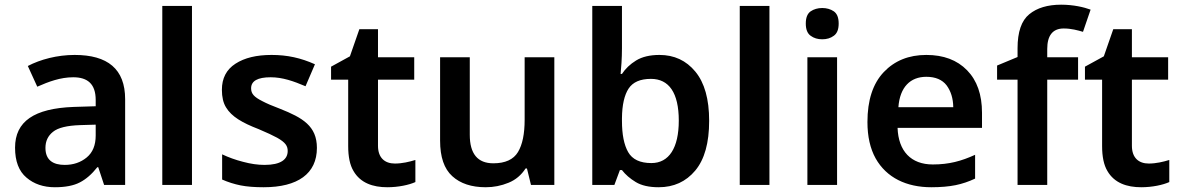

<svg xmlns="http://www.w3.org/2000/svg" viewBox="-20 -785 5011 815"><path d="M296.9 -551.8C222.7 -551.8 151.4 -532.7 98.1 -504.9L138.2 -417C187 -438.5 236.3 -457 291 -457C351.1 -457 386.2 -429.2 386.2 -360.8V-334L292 -331.1C125.5 -324.7 43.9 -270 43.9 -158.2C43.9 -100.6 60.1 -58.1 92.3 -31.2C124 -3.9 164.6 9.8 212.9 9.8C257.3 9.8 293 2.9 318.8 -10.7C344.7 -23.9 369.6 -45.4 393.1 -75.2H397L421.9 0H511.2V-363.8C511.2 -492.2 437 -551.8 296.9 -551.8ZM386.2 -255.9V-210C386.2 -168.5 373.5 -137.7 348.1 -116.7C322.8 -95.7 291.5 -85 254.9 -85C205.6 -85 172.9 -105 172.9 -157.2C172.9 -186 183.6 -208.5 205.1 -225.6C226.1 -242.7 264.6 -252 319.8 -253.9Z M794.9 -759.8H668.9V0H794.9Z M1325.2 -157.2C1325.2 -250 1264.6 -285.2 1168.9 -323.2C1136.2 -335.4 1111.3 -346.2 1093.8 -355.5C1058.1 -373.5 1045.9 -387.2 1045.9 -410.2C1045.9 -441.4 1073.7 -457 1128.9 -457C1179.7 -457 1226.1 -440.4 1276.9 -418.9L1316.9 -512.2C1256.8 -539.1 1199.7 -551.8 1132.8 -551.8C1068.8 -551.8 1018.1 -539.6 979.5 -514.6C940.9 -489.7 921.9 -452.6 921.9 -403.8C921.9 -373 927.7 -348.1 939.5 -329.1C962.9 -290 1008.3 -263.7 1078.1 -236.8C1112.8 -222.2 1138.7 -210 1156.7 -200.2C1191.9 -180.2 1201.2 -165.5 1201.2 -144C1201.2 -108.4 1171.9 -85 1103 -85C1074.2 -85 1043.9 -89.4 1011.7 -98.1C979 -106.4 949.7 -117.2 922.9 -129.9V-22.9C948.2 -11.7 974.6 -3.4 1001.5 2C1028.3 7.3 1061 9.8 1099.1 9.8C1244.1 9.8 1325.2 -47.9 1325.2 -157.2Z M1656.2 -90.8C1613.3 -90.8 1584.5 -115.2 1584.5 -166V-446.8H1738.3V-542H1584.5V-661.1H1505.4L1465.3 -545.9L1385.3 -502V-446.8H1458V-165C1458 -119.6 1465.3 -84.5 1480.5 -59.1C1509.8 -8.3 1563 9.8 1624 9.8C1670.9 9.8 1716.3 0 1743.2 -12.2V-106C1717.8 -98.1 1687 -90.8 1656.2 -90.8Z M2207 -542V-276.9C2207 -216.8 2197.8 -171.4 2178.7 -139.6C2159.7 -107.9 2124.5 -91.8 2074.2 -91.8C2007.3 -91.8 1974.1 -132.3 1974.1 -212.9V-542H1848.1V-188C1848.1 -118.7 1865.2 -68.4 1899.9 -37.1C1934.1 -5.9 1981.4 9.8 2042 9.8C2075.7 9.8 2107.9 3.4 2138.7 -9.3C2168.9 -21.5 2192.9 -42 2210.9 -69.8H2216.8L2233.9 0H2333V-542Z M2620.1 -759.8H2494.1V0H2587.9L2611.3 -63H2620.1C2634.8 -43.9 2654.3 -26.9 2678.7 -12.2C2702.6 2.4 2735.4 9.8 2775.9 9.8C2839.8 9.8 2891.6 -13.7 2931.2 -61C2970.7 -108.4 2990.2 -178.7 2990.2 -272C2990.2 -364.3 2970.7 -433.6 2931.6 -481C2892.6 -528.3 2841.8 -551.8 2779.3 -551.8C2738.8 -551.8 2705.6 -543.9 2680.2 -528.3C2654.8 -512.7 2634.8 -493.7 2620.1 -471.2H2614.3C2616.7 -493.2 2620.1 -537.1 2620.1 -580.1ZM2743.2 -450.2C2819.3 -450.2 2861.3 -391.6 2861.3 -272.9C2861.3 -157.2 2819.8 -92.8 2745.1 -92.8C2696.8 -92.8 2664.1 -108.4 2646.5 -139.2C2628.9 -169.9 2620.1 -213.9 2620.1 -272V-283.2C2620.6 -339.8 2630.4 -381.8 2648.4 -409.2C2666.5 -436.5 2697.8 -450.2 2743.2 -450.2Z M3246.1 -759.8H3120.1V0H3246.1Z M3470.2 -751C3451.2 -751 3434.6 -746.1 3420.9 -736.8C3407.2 -727.1 3400.4 -710 3400.4 -685.1C3400.4 -660.2 3407.2 -643.1 3420.9 -633.3C3434.6 -623 3451.2 -618.2 3470.2 -618.2C3489.3 -618.2 3505.9 -623 3519.5 -633.3C3533.2 -643.1 3540 -660.2 3540 -685.1C3540 -710 3533.2 -727.1 3519.5 -736.8C3505.9 -746.1 3489.3 -751 3470.2 -751ZM3407.2 -542V0H3533.2V-542Z M3912.1 -551.8C3837.4 -551.8 3777.3 -527.3 3731.4 -479C3685.1 -430.2 3662.1 -359.4 3662.1 -267.1C3662.1 -205.6 3673.8 -154.3 3696.8 -112.8C3743.2 -30.3 3828.1 9.8 3933.1 9.8C3973.1 9.8 4007.3 6.8 4036.1 1C4064.9 -4.9 4092.3 -14.2 4119.1 -26.9V-127.9C4060.5 -101.1 4008.3 -86.9 3939.5 -86.9C3847.2 -86.9 3793.5 -143.1 3790 -242.2H4148.4V-306.2C4148.4 -383.3 4127.4 -443.4 4085 -486.8C4042.5 -530.3 3984.9 -551.8 3912.1 -551.8ZM3912.1 -459C3950.7 -459 3979.5 -446.8 3998 -422.9C4016.1 -398.4 4025.9 -367.7 4026.4 -330.1H3793.5C3799.8 -415.5 3844.2 -459 3912.1 -459Z M4556.2 -542H4425.3V-577.1C4425.3 -633.3 4447.8 -664.1 4495.1 -664.1C4527.8 -664.1 4555.2 -656.2 4577.1 -649.9L4609.4 -744.1C4581.5 -754.4 4536.6 -765.1 4484.4 -765.1C4427.2 -765.1 4381.8 -751.5 4349.1 -724.6C4315.9 -697.8 4299.3 -649.4 4299.3 -580.1V-543L4212.4 -506.8V-446.8H4299.3V0H4425.3V-446.8H4556.2Z M4856.4 -90.8C4813.5 -90.8 4784.7 -115.2 4784.7 -166V-446.8H4938.5V-542H4784.7V-661.1H4705.6L4665.5 -545.9L4585.4 -502V-446.8H4658.2V-165C4658.2 -119.6 4665.5 -84.5 4680.7 -59.1C4710 -8.3 4763.2 9.8 4824.2 9.8C4871.1 9.8 4916.5 0 4943.4 -12.2V-106C4918 -98.1 4887.2 -90.8 4856.4 -90.8Z"/></svg>

Font: Noto Reveo Sans
Style: Regular
Weight: 600
Designer: Monotype Design Team
Foundry: Monotype Imaging Inc.
Version: Version 2.007